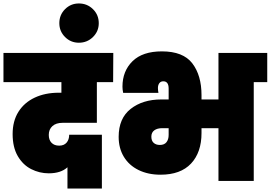

<svg xmlns="http://www.w3.org/2000/svg" viewBox="-31 -1046 1565 1110"><path d="M331 -336Q293 -336 272 -317Q251 -298 251 -266Q251 -237 267 -220.5Q283 -204 311 -204Q339 -204 354 -221.5Q369 -239 369 -267H558V44H359V-79Q321 -44 251 -44Q197 -44 149 -68.5Q101 -93 71.5 -144Q42 -195 42 -271Q42 -346 75.5 -399.5Q109 -453 169.5 -481.5Q230 -510 309 -510H324V-571H-11V-740H624L623 -571H529V-336Z M540 -912Q540 -865 506.5 -832Q473 -799 425 -799Q378 -799 345 -832Q312 -865 312 -912Q312 -960 345 -993Q378 -1026 425 -1026Q473 -1026 506.5 -993Q540 -960 540 -912Z M1514 -740V-571H1436V0H1232V-305H1134V-277Q1134 -165 1073.5 -100.5Q1013 -36 897 -36Q825 -36 770 -63Q715 -90 685 -139.5Q655 -189 655 -255Q655 -362 724.5 -416.5Q794 -471 901 -471H944V-534Q944 -576 913 -576Q898 -576 890 -565Q882 -554 882 -537Q882 -524 885 -509H681Q677 -529 677 -545Q677 -635 735 -692Q793 -749 905 -749Q1028 -749 1081 -679.5Q1134 -610 1134 -496V-471H1232V-740ZM944 -305H907Q878 -305 861 -292.5Q844 -280 844 -256Q844 -232 857.5 -220Q871 -208 893 -208Q919 -208 931.5 -224Q944 -240 944 -266Z"/></svg>

Font: Fz Poppins Black
Style: Regular
Weight: 900
Designer: Ninad Kale (Devanagari), Jonny Pinhorn (Latin)
Foundry: Indian Type Foundry
Version: Vit hóa bi Vntype.Com & FontZin.Com